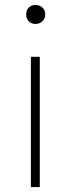

<svg xmlns="http://www.w3.org/2000/svg" viewBox="-20 -757 285 777"><path d="M105 -527H141V0H105ZM124 -660Q108 -660 97 -670.5Q86 -681 86 -698Q86 -717 97 -727Q108 -737 124 -737Q139 -737 151 -727Q163 -717 163 -698Q163 -681 151 -670.5Q139 -660 124 -660Z"/></svg>

Font: SpoqaHanSansJP-Thin
Style: Regular
Weight: 250
Designer: [Source Han Sans]
Ryoko NISHIZUKA  (kana & ideographs); Paul D. Hunt (Latin, Greek & Cyrillic); Wenlong ZHANG  (bopomofo
Foundry: Spoqa (http://bi.spoqa.com)
Version: Version 1.002.20150607